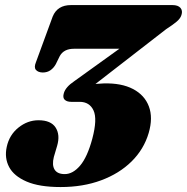

<svg xmlns="http://www.w3.org/2000/svg" viewBox="-20 -720 737 756"><path d="M565.5 -196.5Q546.5 -132 498 -84.2Q449.5 -36.5 378.2 -10Q307 16.5 218.5 16.5Q135 16.5 85 -5Q35 -26.5 16 -62.2Q-3 -98 6.5 -141.5Q16.5 -188.5 52.5 -217.5Q88.5 -246.5 131.5 -246.5Q180.5 -246.5 199 -217.8Q217.5 -189 205 -146L192 -102Q184 -70 195 -52.2Q206 -34.5 235 -34.5Q267 -34.5 295.5 -68Q324 -101.5 343.5 -174Q364 -251.5 348.2 -285.2Q332.5 -319 293.5 -319H260.5Q243.5 -319 234.8 -327.2Q226 -335.5 231.5 -353.5Q238.5 -377.5 272 -400L450 -528H271Q231.5 -528 215.5 -499.5L199.5 -467Q191.5 -452.5 178.8 -443.5Q166 -434.5 148 -434.5Q130 -435 121.5 -444.8Q113 -454.5 121.5 -475L187.5 -655Q206 -700 259.5 -700H659Q681 -700 690.5 -689Q700 -678 694.5 -661Q690.5 -647.5 675.8 -635Q661 -622.5 634 -605L356 -389.5Q371 -391 388 -391.5Q458 -393.5 503.8 -369.5Q549.5 -345.5 566.2 -301Q583 -256.5 565.5 -196.5Z"/></svg>

Font: Fraunces 9pt S000 Black
Style: Italic
Weight: 900
Italic angle: -16°
Version: Version 1.000; ttfautohint (v1.8.3)